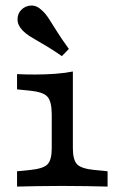

<svg xmlns="http://www.w3.org/2000/svg" viewBox="-20 -688 444 708"><path d="M170.8 -206.7V-265.3Q170.8 -313.8 154.9 -331.4Q139.1 -349 90.3 -353.7L42.9 -358.4V-414.8Q54.7 -414 71.6 -413.6Q88.5 -413.2 109.6 -413.2Q148.8 -413.2 185.4 -416Q222 -418.8 248.7 -424.4V-414.8V-206.7ZM209.8 -2.4Q157.2 -2.4 118.5 -1.6Q79.8 -0.8 42.9 0V-56.5L90.3 -61.1Q139.1 -65.8 154.9 -81.8Q170.8 -97.7 170.8 -141.5V-206.7H248.7V-141.5Q248.7 -97.7 264.6 -81.8Q280.5 -65.8 329.2 -61.1L376.7 -56.5V0Q339.8 -0.8 301 -1.6Q262.3 -2.4 209.8 -2.4ZM208.2 -481Q179.7 -500.8 157.7 -514.2Q135.8 -527.6 118.6 -537.2Q101.5 -546.9 88.3 -555.4Q75.1 -563.9 64.2 -574.8Q44.9 -594.2 44.7 -615.9Q44.5 -637.5 58.4 -651.6Q73.2 -666.5 94.3 -667.6Q115.5 -668.6 135.6 -649.1Q149.8 -635.7 161.7 -616.8Q173.7 -598 190.2 -571.6Q206.7 -545.1 233.9 -507.6Z"/></svg>

Font: Playfair 5pt SemiExpanded Light
Style: Regular
Weight: 300
Width: 6
Designer: Claus Eggers Sørensen
Foundry: Claus Eggers Sørensen
Version: Version 2.203